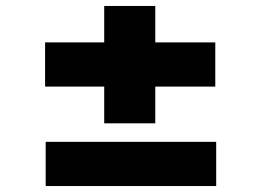

<svg xmlns="http://www.w3.org/2000/svg" viewBox="-20 -615 875 643"><path d="M131 -325V-473H701V-325ZM133 8V-140H704V8ZM329 -202V-595H500V-202Z"/></svg>

Font: Lexend Tera ExtraBold
Style: Regular
Weight: 800
Designer: Bonnie Shaver-Troup, Thomas Jockin
Foundry: Lexend
Version: Version 1.007